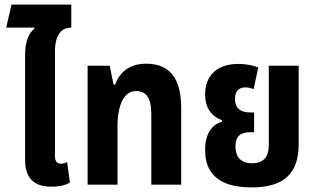

<svg xmlns="http://www.w3.org/2000/svg" viewBox="-20 -803 1378 835"><path d="M205 9C236 9 264 3 284 -9L272 -98C264 -94 253 -91 246 -91C227 -91 219 -102 219 -126V-578C219 -658 252 -683 290 -683V-783H30L7 -683H129L130 -679C109 -661 89 -632 89 -562V-110C89 -28 127 9 205 9Z M361 0H491V-250C491 -352 521 -407 572 -407C615 -407 638 -378 638 -307V0H768V-333C768 -463 718 -526 615 -526C543 -526 499 -488 481 -435H474L457 -517H361Z M1074 12C1215 12 1279 -48 1279 -177V-517H1149V-173C1149 -127 1132 -93 1076 -93C1019 -93 1004 -130 1004 -167C1004 -210 1026 -228 1068 -228H1085V-314H1068C1035 -314 1002 -325 1002 -373C1002 -403 1016 -423 1047 -423C1061 -423 1075 -419 1083 -415L1103 -509C1085 -518 1051 -525 1016 -525C912 -525 872 -462 872 -393C872 -325 908 -294 946 -280V-274C910 -264 872 -232 872 -150C872 -53 927 12 1074 12Z"/></svg>

Font: Noto Sans Thai UI ExtCond
Style: Bold
Weight: 700
Width: 2
Designer: Monotype Design Team
Foundry: Monotype Imaging Inc.
Version: Version 2.000